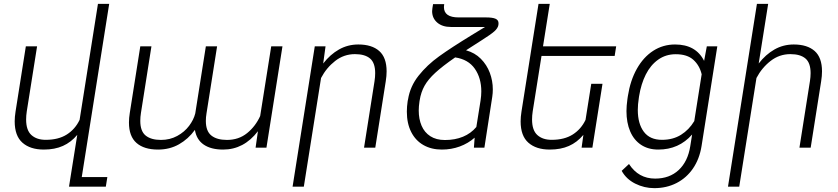

<svg xmlns="http://www.w3.org/2000/svg" viewBox="-20 -770 4371 1001"><path d="M406.2 153.3H539.6L531.7 203.1H339.8L347.7 153.3L382.8 -66.9Q350.6 -28.3 308.1 -9.3Q265.6 9.8 208.5 9.8Q137.7 9.8 97.2 -25.9Q56.6 -61.5 56.6 -137.2Q56.6 -160.2 61 -188L114.7 -528.3H173.3L119.6 -189.5Q116.2 -167.5 116.2 -147Q116.2 -90.8 143.8 -65.9Q171.4 -41 218.3 -41Q284.7 -41 328.4 -68.8Q372.1 -96.7 395 -145L490.7 -750H549.3Z M1336.4 -165 1394 -528.3H1452.6L1369.1 0H1312.5L1324.7 -85.9Q1251.5 9.8 1143.1 9.8Q1080.1 9.8 1042.2 -16.1Q1004.4 -42 996.1 -92.8Q961.9 -45.4 913.3 -17.8Q864.7 9.8 804.2 9.8Q731 9.8 691.7 -24.7Q652.3 -59.1 652.3 -131.3Q652.3 -154.8 656.7 -181.6L711.4 -528.3H769.5L714.8 -181.2Q711.4 -160.2 711.4 -139.6Q711.4 -85.9 739.5 -63.2Q767.6 -40.5 819.3 -40.5Q866.2 -40.5 904.1 -61.3Q941.9 -82 965.8 -113.8Q989.7 -145.5 998 -178.7L1053.2 -528.3H1111.8L1056.6 -178.7Q1053.2 -158.7 1053.2 -139.6Q1053.2 -86.4 1081.8 -63.5Q1110.4 -40.5 1163.1 -40.5Q1224.6 -40.5 1268.3 -75.9Q1312 -111.3 1336.4 -165Z M1653.8 -363.3 1564 203.1H1505.4L1621.1 -528.3H1677.2L1665 -439Q1701.2 -485.8 1747.3 -512Q1793.5 -538.1 1848.1 -538.1Q1918.5 -538.1 1957 -504.2Q1995.6 -470.2 1995.6 -397.9Q1995.6 -374.5 1991.2 -346.7L1936.5 0H1877.9L1932.6 -346.7Q1936 -368.7 1936 -388.7Q1936 -442.4 1909.2 -465.1Q1882.3 -487.8 1830.6 -487.8Q1772.9 -487.8 1727.3 -452.1Q1681.6 -416.5 1653.8 -363.3Z M2579.1 -648.9Q2579.1 -645 2578.6 -642.6V-640.1Q2575.7 -623 2557.4 -606.7Q2539.1 -590.3 2491.2 -560.1Q2448.7 -533.7 2409.7 -507.8Q2455.6 -495.1 2486.8 -463.6Q2518.1 -432.1 2533.7 -390.4Q2549.3 -348.6 2549.3 -303.7Q2549.3 -284.2 2546.4 -265.1L2505.4 0H2450.7L2454.6 -52.2Q2420.9 -22.5 2377 -6.3Q2333 9.8 2283.7 9.8Q2229 9.8 2187.7 -13.7Q2146.5 -37.1 2123.8 -81.8Q2101.1 -126.5 2101.1 -188Q2101.1 -214.4 2105.5 -243.7L2107.4 -252Q2118.2 -319.8 2162.4 -375.5Q2206.5 -431.2 2269.3 -476.3Q2332 -521.5 2439 -586.9L2508.8 -629.4H2330.6Q2286.1 -629.4 2259.5 -652.3Q2232.9 -675.3 2232.9 -711.9Q2232.9 -719.7 2234.4 -727.5L2237.8 -748.5H2295.9Q2294.4 -740.7 2294.4 -733.4Q2294.4 -679.2 2371.1 -679.2H2513.7Q2547.4 -679.2 2563.2 -672.4Q2579.1 -665.5 2579.1 -648.9ZM2489.3 -293.5Q2489.3 -363.3 2455.3 -411.9Q2421.4 -460.4 2353 -470.7Q2286.6 -424.8 2249.3 -390.4Q2211.9 -356 2193.4 -322.8Q2174.8 -289.6 2168 -247.1L2167 -241.2Q2163.1 -215.3 2163.1 -193.8Q2163.1 -149.4 2178 -114.5Q2192.9 -79.6 2223.6 -59.8Q2254.4 -40 2299.8 -40Q2352.1 -40 2393.6 -57.1Q2435.1 -74.2 2463.4 -107.9L2485.4 -245.6Q2489.3 -271.5 2489.3 -293.5Z M2757.3 -189.5Q2753.9 -167.5 2753.9 -147Q2753.9 -90.8 2781.5 -65.9Q2809.1 -41 2856 -41Q2922.4 -41 2966.1 -68.8Q3009.8 -96.7 3032.7 -145L3062.5 -333H3121.1L3068.4 0H3012.2L3021.5 -66.9Q2988.8 -27.8 2946 -9Q2903.3 9.8 2846.2 9.8Q2775.4 9.8 2734.9 -25.9Q2694.3 -61.5 2694.3 -137.2Q2694.3 -160.2 2698.7 -188L2744.6 -478.5L2752.4 -528.3L2787.6 -750H2846.2L2811 -528.3H3192.4L3184.6 -478.5H2803.2Z M3221.2 120.6 3259.3 85Q3308.6 161.1 3395.5 161.1Q3470.2 161.1 3518.1 116.7Q3565.9 72.3 3578.6 -7.3L3588.4 -68.8Q3519.5 9.8 3412.1 9.8Q3359.4 9.8 3322 -15.1Q3284.7 -40 3265.4 -85.2Q3246.1 -130.4 3246.1 -190.9Q3246.1 -217.3 3251 -252.9L3253.4 -269Q3266.1 -350.6 3300.3 -411.4Q3334.5 -472.2 3385.5 -505.1Q3436.5 -538.1 3499.5 -538.1Q3607.9 -538.1 3650.9 -452.6L3665 -528.3H3719.7L3637.7 -9.3Q3627 58.6 3593 108.2Q3559.1 157.7 3507.1 184.3Q3455.1 210.9 3391.1 210.9Q3338.9 210.9 3291.7 187.3Q3244.6 163.6 3221.2 120.6ZM3310.5 -258.8Q3305.2 -225.1 3305.2 -196.8Q3305.2 -125 3336.7 -83Q3368.2 -41 3431.2 -41Q3488.3 -41 3530.3 -67.1Q3572.3 -93.3 3599.6 -138.7L3638.2 -382.8Q3627 -429.2 3594.7 -458.3Q3562.5 -487.3 3502.9 -487.3Q3451.2 -487.3 3411.4 -459Q3371.6 -430.7 3346.9 -381.6Q3322.3 -332.5 3312 -269Z M3923.8 -363.3 3834 203.1H3775.4L3926.3 -750H3984.9L3935.5 -439Q3971.7 -485.8 4017.6 -512Q4063.5 -538.1 4118.2 -538.1Q4188.5 -538.1 4227.1 -504.2Q4265.6 -470.2 4265.6 -397.9Q4265.6 -374.5 4261.2 -346.7L4206.5 0H4147.9L4202.6 -346.7Q4206.1 -368.7 4206.1 -388.7Q4206.1 -442.4 4179.2 -465.1Q4152.3 -487.8 4100.6 -487.8Q4043 -487.8 3997.3 -452.1Q3951.7 -416.5 3923.8 -363.3Z"/></svg>

Font: Mardoto Light
Style: Italic
Weight: 300
Italic angle: -12°
Designer: Christian Robertson, Vahan Hovhannisyan
Foundry: Google
Version: Version 1.000